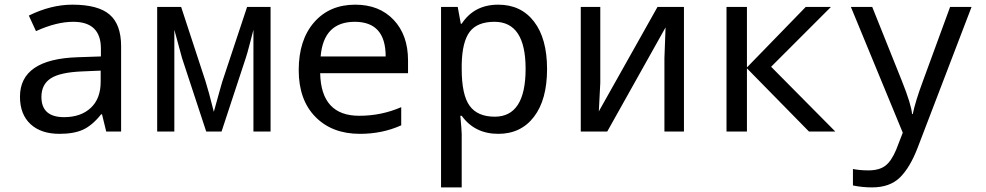

<svg xmlns="http://www.w3.org/2000/svg" viewBox="-20 -566 4241 826"><path d="M437 0 418.9 -74.2H415Q377.4 -26.9 337.9 -8.5Q298.3 9.8 235.8 9.8Q156.2 9.8 111.1 -32.2Q65.9 -74.2 65.9 -149.9Q65.9 -312 314.9 -319.8L414.1 -323.2V-356.9Q414.1 -472.2 294.9 -472.2Q223.1 -472.2 134.8 -432.1L104 -499Q199.7 -545.9 291 -545.9Q401.9 -545.9 451.4 -503.4Q501 -460.9 501 -367.2V0ZM413.1 -262.2 334 -258.8Q238.3 -254.9 198.2 -228.8Q158.2 -202.6 158.2 -148.9Q158.2 -62 255.9 -62Q327.6 -62 370.4 -101.8Q413.1 -141.6 413.1 -213.9Z M1144 0H1070.3V-438Q1066.4 -424.8 1054.2 -376Q1043.5 -334.5 1037.1 -315.9L933.1 0H867.2L763.2 -315.9Q759.3 -328.1 730 -438V0H656.2V-536.1H759.3L864.3 -215.8Q876.5 -178.2 899.9 -85Q902.3 -91.3 925.8 -178.2Q930.7 -197.3 936 -213.9L1043 -536.1H1144Z M1735.4 -251H1357.4Q1361.3 -67.9 1525.4 -67.9Q1620.6 -67.9 1706.1 -105V-26.9Q1625 9.8 1528.3 9.8Q1408.7 9.8 1336.9 -63.2Q1265.1 -136.2 1265.1 -264.2Q1265.1 -394 1331.3 -470Q1397.5 -545.9 1508.3 -545.9Q1611.8 -545.9 1673.6 -480.5Q1735.4 -415 1735.4 -306.2ZM1359.4 -323.2H1639.2Q1639.2 -472.2 1506.3 -472.2Q1372.1 -472.2 1359.4 -323.2Z M1966.3 -67.9H1960.4Q1966.3 -4.9 1966.3 11.2V240.2H1877.4V-536.1H1949.2L1962.4 -463.9H1966.3Q2020 -545.9 2123.5 -545.9Q2221.7 -545.9 2277.6 -472.9Q2333.5 -399.9 2333.5 -269Q2333.5 -137.2 2277.3 -63.7Q2221.2 9.8 2123.5 9.8Q2022.5 9.8 1966.3 -67.9ZM1966.3 -289.1V-269Q1966.3 -158.2 2000.2 -111.1Q2034.2 -64 2108.4 -64Q2241.2 -64 2241.2 -270Q2241.2 -472.2 2107.4 -472.2Q2033.2 -472.2 2000.7 -429.2Q1968.3 -386.2 1966.3 -289.1Z M2562.5 -536.1V-210L2556.2 -86.9L2808.6 -536.1H2922.4V0H2838.4V-315.9L2843.3 -448.2L2592.3 0H2478.5V-536.1Z M3446.3 -536.1H3554.7L3297.4 -278.8L3573.7 0H3460.4L3193.4 -272V0H3105.5V-536.1H3193.4V-275.9Z M3640.6 -536.1H3732.4L3860.4 -216.8Q3900.4 -116.7 3903.8 -75.2H3906.7Q3918 -129.9 3950.7 -217.8L4067.4 -536.1H4159.7L3927.7 69.8Q3895 154.8 3851.6 197.5Q3808.1 240.2 3731.4 240.2Q3689.5 240.2 3649.4 231.9V161.1Q3679.7 167 3715.8 167Q3762.7 167 3788.8 147Q3814.9 127 3835.4 78.1L3863.8 4.9Z"/></svg>

Font: Noto Mono
Style: Regular
Weight: 400
Designer: Monotype Design Team
Foundry: Monotype Imaging Inc.
Version: Version 1.00